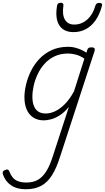

<svg xmlns="http://www.w3.org/2000/svg" viewBox="-121 -860 765 1399"><path d="M66 519Q2 519 -40 490.5Q-82 462 -99 412Q-103 401 -100.5 392.5Q-98 384 -84 379Q-72 373 -64 376Q-56 379 -53 389Q-34 437 -4.5 453.5Q25 470 71 470Q122 470 156.5 449.5Q191 429 217 387Q243 345 264 278L381 -81Q348 -41 314 -19.5Q280 2 250 9.5Q220 17 198 17Q154 17 122 -3.5Q90 -24 73.5 -62Q57 -100 57 -151Q57 -194 69 -244.5Q81 -295 105 -343.5Q129 -392 166.5 -431.5Q204 -471 256 -495Q308 -519 376 -519Q410 -519 444.5 -507.5Q479 -496 509 -476L514 -494Q518 -506 524.5 -510.5Q531 -515 545 -515Q563 -515 567.5 -507.5Q572 -500 568 -488L317 281Q291 364 258 416.5Q225 469 179 494Q133 519 66 519ZM212 -33Q246 -33 281 -49.5Q316 -66 351 -101Q386 -136 418 -194L494 -433Q460 -455 430.5 -462.5Q401 -470 374 -470Q319 -470 276.5 -449.5Q234 -429 203.5 -395Q173 -361 153.5 -319.5Q134 -278 124.5 -235.5Q115 -193 115 -155Q115 -117 125.5 -89.5Q136 -62 157.5 -47.5Q179 -33 212 -33ZM415 -626Q342 -626 310.5 -676.5Q279 -727 295 -820Q297 -830 303.5 -835Q310 -840 321 -840Q332 -840 337.5 -834.5Q343 -829 341 -820Q331 -753 352 -717Q373 -681 420 -681Q474 -681 515.5 -718.5Q557 -756 574 -819Q578 -830 584.5 -834.5Q591 -839 602 -839Q614 -839 619.5 -833.5Q625 -828 622 -818Q605 -754 575 -711.5Q545 -669 504.5 -647.5Q464 -626 415 -626Z"/></svg>

Font: Playwrite RO ExtraLight
Style: Regular
Weight: 250
Version: Version 1.002